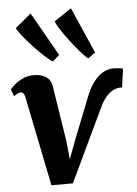

<svg xmlns="http://www.w3.org/2000/svg" viewBox="-68 -943 710 997"><g transform="rotate(-5 287.0 -444.0)"><path d="M388.5 -432Q407.5 -481 431.5 -510.8Q455.5 -540.5 481 -553.8Q506.5 -567 530.5 -567Q546 -567 563 -564.8Q580 -562.5 582 -561L569 -463.5Q567 -464.5 564 -464.5Q561 -464.5 558 -464.5Q543.5 -464.5 525 -456.2Q506.5 -448 487 -427Q467.5 -406 450 -367.5L271 9.5H159L64.5 -456.5Q61.5 -471.5 56.2 -478Q51 -484.5 43.5 -484.5Q33.5 -484.5 23.2 -479Q13 -473.5 6 -468L-7.5 -504.5Q-3 -510.5 13.8 -526Q30.5 -541.5 57 -554.8Q83.5 -568 116.5 -568Q158 -568 182.2 -550.8Q206.5 -533.5 211 -501L256 -214L266 -116.5L302 -213.5ZM222.5 -630Q204.5 -641 176.8 -666.8Q149 -692.5 121 -723Q93 -753.5 72 -780Q51 -806.5 46 -819.5L129 -888.5L258 -661ZM407 -630Q390 -643 365.2 -671.5Q340.5 -700 315.5 -733.2Q290.5 -766.5 272.2 -795Q254 -823.5 250.5 -837L340 -897L445 -657.5Z"/></g></svg>

Font: Merriweather ExtraBold
Style: Italic
Weight: 800
Italic angle: -7.8°
Version: Version 2.101